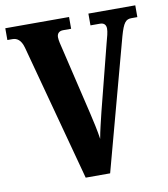

<svg xmlns="http://www.w3.org/2000/svg" viewBox="-81 -783 746 851"><g transform="rotate(-10 292.5 -357.0)"><path d="M71 -614 236 0H346L505 -589C522 -649 533 -661 559 -661H585V-714H374V-661H417C436 -661 444 -650 444 -634C444 -619 438 -597 431 -572L355 -274C346 -235 335 -194 329 -158C324 -194 313 -243 305 -277L233 -581C229 -598 223 -619 223 -634C223 -651 233 -661 251 -661H287V-714H0V-661H23C42 -661 61 -651 71 -614Z"/></g></svg>

Font: Noto Serif Georgian ExtraCondensed ExtraBold
Style: Regular
Weight: 800
Width: 2
Designer: Monotype Design Team, Akaki Razmadze
Foundry: Google LLC
Version: Version 2.003